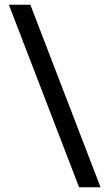

<svg xmlns="http://www.w3.org/2000/svg" viewBox="-20 -731 451 812"><path d="M314.5 61 17.6 -710.9H108.4L405.3 61Z"/></svg>

Font: Battambang
Style: Regular
Weight: 400
Designer: Danh Hong
Version: Version 8.002; ttfautohint (v1.8.3)